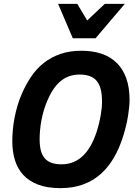

<svg xmlns="http://www.w3.org/2000/svg" viewBox="-20 -950 693 984"><path d="M290 14.2Q222.2 14.2 175 -3.9Q127.9 -22 98.6 -54.2Q69.3 -86.4 56.2 -130.4Q43 -174.3 43 -226.1Q43 -253.4 45.7 -283.4Q48.3 -313.5 54.2 -344.5Q60.1 -375.5 69.3 -407.2Q78.6 -439 91.8 -469.2Q112.3 -516.6 139.6 -557.1Q167 -597.7 204.1 -627.2Q241.2 -656.7 289.1 -673.3Q336.9 -689.9 397.9 -689.9Q455.6 -689.9 501.2 -674.3Q546.9 -658.7 578.6 -627.2Q610.4 -595.7 627.2 -548.6Q644 -501.5 644 -438Q644 -404.8 636.2 -356.2Q628.4 -307.6 611.8 -253.9Q592.8 -192.4 564.2 -142.8Q535.6 -93.3 496.3 -58.3Q457 -23.4 405.8 -4.6Q354.5 14.2 290 14.2ZM183.1 -236.8Q183.1 -202.1 189.7 -177.7Q196.3 -153.3 210 -137.9Q223.6 -122.6 244.9 -115.2Q266.1 -107.9 294.9 -107.9Q329.1 -107.9 356.9 -119.6Q384.8 -131.3 407 -153.3Q429.2 -175.3 446.3 -206.5Q463.4 -237.8 476.1 -276.9Q488.8 -316.4 495.8 -356.7Q502.9 -397 502.9 -429.2Q502.9 -502.4 475.8 -535.2Q448.7 -567.9 388.2 -567.9Q357.9 -567.9 333.3 -558.8Q308.6 -549.8 288.3 -532.2Q268.1 -514.6 251.5 -489.3Q234.9 -463.9 221.2 -431.2Q211.4 -407.7 204.1 -382.6Q196.8 -357.4 192.1 -332.3Q187.5 -307.1 185.3 -283Q183.1 -258.8 183.1 -236.8ZM376 -930.2 426.8 -845.2 517.1 -930.2H619.6L469.7 -753.9H353L277.8 -930.2Z"/></svg>

Font: Lorenzo Sans
Style: Bold Italic
Weight: 700
Italic angle: -12°
Foundry: Intel Corporation
Version: Version 1.00; ttfautohint (v1.5)